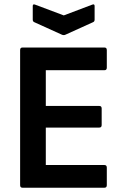

<svg xmlns="http://www.w3.org/2000/svg" viewBox="-20 -877 580 897"><path d="M85 0Q74 0 74 -12V-643Q74 -655 85 -655H468Q479 -655 479 -643V-561Q479 -549 468 -549H194V-382H444Q455 -382 455 -370V-293Q455 -281 444 -281H194V-106H468Q479 -106 479 -94V-12Q479 0 468 0ZM269 -715 141 -773Q133 -776 133 -785V-849Q133 -860 145 -855L278 -805L410 -855Q422 -860 422 -849V-785Q422 -776 414 -773L286 -715Q278 -711 269 -715Z"/></svg>

Font: Sofia Sans
Style: Bold
Weight: 700
Designer: Botio Nikoltchev, Ani Petrova
Foundry: lettersoup
Version: Version 4.100; ttfautohint (v1.8.4.7-5d5b)